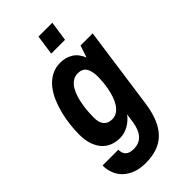

<svg xmlns="http://www.w3.org/2000/svg" viewBox="-275 -796 1051 1051"><g transform="rotate(-45 250.5 -270.5)"><path d="M365.2 -723.1 348.1 -607.9H241.2L257.8 -723.1ZM241.2 -538.1Q281.7 -538.1 313.7 -518.6Q345.7 -499 362.8 -456.1L386.2 -525.9H480L413.1 -48.8Q404.3 12.7 385.7 56.4Q367.2 100.1 338.4 128.2Q309.6 156.2 271 169.2Q232.4 182.1 184.1 182.1Q139.2 182.1 105.7 169.2Q72.3 156.2 50.3 134.5Q28.3 112.8 17.6 84.2Q6.8 55.7 6.8 23.9H128.9Q128.9 51.3 143.8 66.2Q158.7 81.1 191.9 81.1Q275.4 81.1 292 -24.9L299.8 -79.1Q289.6 -64.9 276.1 -53Q262.7 -41 247.6 -32.5Q232.4 -23.9 215.6 -19Q198.7 -14.2 181.2 -14.2Q150.9 -14.2 124.5 -24.2Q98.1 -34.2 78.6 -55.2Q59.1 -76.2 47.6 -108.9Q36.1 -141.6 36.1 -187Q36.1 -219.7 40.3 -258.5Q44.4 -297.4 54 -336.2Q63.5 -375 79.1 -411.6Q94.7 -448.2 117.4 -476.3Q140.1 -504.4 170.9 -521.2Q201.7 -538.1 241.2 -538.1ZM223.1 -117.2Q245.6 -117.2 262.5 -128.9Q279.3 -140.6 291.5 -159.4Q303.7 -178.2 311.8 -202.1Q319.8 -226.1 324.5 -250.5Q329.1 -274.9 331.1 -297.9Q333 -320.8 333 -337.9Q333 -381.8 317.9 -405.5Q302.7 -429.2 268.1 -429.2Q244.1 -429.2 226.6 -416.7Q209 -404.3 196.8 -384Q184.6 -363.8 177 -338.1Q169.4 -312.5 165.3 -286.6Q161.1 -260.7 159.7 -236.8Q158.2 -212.9 158.2 -195.8Q158.2 -156.7 174.8 -137Q191.4 -117.2 223.1 -117.2Z"/></g></svg>

Font: Archivo Narrow
Style: Bold Italic
Weight: 700
Italic angle: -8°
Designer: Hector Gatti
Foundry: Hector Gatti
Version: 1.002; ttfautohint (v0.8)